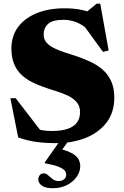

<svg xmlns="http://www.w3.org/2000/svg" viewBox="-20 -744 657 1018"><path d="M505 -659.5 424 -668.5 492.5 -724.5H511.5L556 -476.5L526 -469L403.5 -637.5L452.5 -582.5Q418.5 -613 385 -626Q351.5 -639 318.5 -639Q259 -639 235.2 -617.5Q211.5 -596 211.5 -561.5Q211.5 -536 226.2 -518.8Q241 -501.5 266.2 -489Q291.5 -476.5 323.2 -466.2Q355 -456 390 -444.5Q424.5 -432.5 459.2 -416.5Q494 -400.5 522.8 -376Q551.5 -351.5 568.8 -315Q586 -278.5 586 -226.5Q586 -147.5 544.5 -93.8Q503 -40 433.2 -12.5Q363.5 15 278 15Q221 15 174.5 8.8Q128 2.5 76.5 -15L35 -223.5H63L224 -14.5L102 -91.5Q145 -69 179.5 -59.2Q214 -49.5 252 -49.5Q308.5 -49.5 341.8 -62Q375 -74.5 389.8 -97Q404.5 -119.5 404.5 -149.5Q404.5 -181 387 -201.8Q369.5 -222.5 341 -236.2Q312.5 -250 278.2 -260.5Q244 -271 210.5 -283Q177.5 -294.5 146.8 -310.2Q116 -326 92 -349.2Q68 -372.5 54.2 -406.2Q40.5 -440 40.5 -487.5Q40.5 -552 75.2 -599.8Q110 -647.5 173.8 -673.8Q237.5 -700 323 -700Q374 -700 416.5 -690.8Q459 -681.5 505 -659.5ZM259 254Q220.5 254 201.8 240Q183 226 183 207.5Q183 195 190.5 185Q198 175 213 175Q224 175 235 185.2Q246 195.5 259.2 205.8Q272.5 216 289 216Q307.5 216 319.2 207Q331 198 331 181Q331 170.5 323.2 160.5Q315.5 150.5 291.2 140.5Q267 130.5 217.5 121.5V117L317 -24.5H362.5L269.5 105.5L280 41Q331.5 52.5 358.5 67Q385.5 81.5 395.5 99Q405.5 116.5 405.5 137Q405.5 166 387 193Q368.5 220 335.5 237Q302.5 254 259 254Z"/></svg>

Font: Newsreader 36pt ExtraBold
Style: Regular
Weight: 800
Designer: Hugues Gentile
Foundry: Production Type
Version: Version 1.003